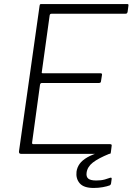

<svg xmlns="http://www.w3.org/2000/svg" viewBox="-20 -762 656 951"><path d="M176 -733Q177 -739 178.5 -740.5Q180 -742 186 -742H611Q618 -742 616 -733L612 -703Q611 -699 609 -696.5Q607 -694 601 -694H237Q232 -694 229.5 -692.5Q227 -691 226 -686L187 -405Q186 -402 187.5 -400.5Q189 -399 193 -399H479Q483 -399 484.5 -396.5Q486 -394 485 -390L480 -358Q479 -351 470 -351H188Q179 -351 178 -341L139 -56Q138 -48 145 -48H524Q530 -48 532 -46Q534 -44 533 -39L529 -7Q528 -2 527 -1Q526 0 521 0H84Q73 0 74 -12L176 -733ZM359 88Q362 67 374.5 49.5Q387 32 413 17Q439 2 482 -10L521 0Q467 22 440 43Q413 64 409 93Q406 113 417 122.5Q428 132 457 132Q481 132 499 127Q517 122 524 119Q529 117 531.5 118.5Q534 120 533 125L530 147Q529 151 527.5 153Q526 155 524 156Q511 161 489.5 165Q468 169 444 169Q395 169 375 146Q355 123 359 88Z"/></svg>

Font: Libre Franklin ExtraLight
Style: Italic
Weight: 250
Italic angle: -8°
Designer: Pablo Impallari, Rodrigo Fuenzalida, Nhung Nguyen
Foundry: Impallari Type
Version: Version 3.000